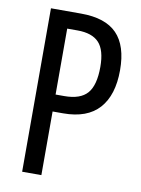

<svg xmlns="http://www.w3.org/2000/svg" viewBox="-82 -770 607 826"><g transform="rotate(10 221.5 -357.0)"><path d="M205 -714Q311 -714 361.5 -662Q412 -610 412 -503Q412 -394 360 -336Q308 -278 203 -278H157V0H73V-714ZM202 -640H157V-352H195Q265 -352 295.5 -387Q326 -422 326 -502Q326 -576 296 -608Q266 -640 202 -640Z"/></g></svg>

Font: Noto Sans Malayalam ExtraCondensed
Style: Regular
Weight: 400
Width: 2
Designer: Jelle Bosma - Monotype Design Team
Foundry: Monotype Imaging Inc.
Version: Version 2.104; ttfautohint (v1.8.4.7-5d5b)